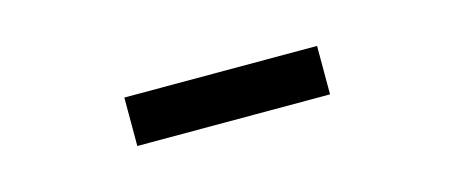

<svg xmlns="http://www.w3.org/2000/svg" viewBox="-23 -802 647 273"><g transform="rotate(-15 300.0 -665.5)"><path d="M441.9 -629.9H158.2V-701.2H441.9Z"/></g></svg>

Font: Aurulent Sans Mono
Style: Regular
Weight: 400
Monospace: yes
Version: Version 2007.05.04